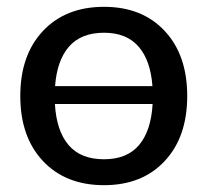

<svg xmlns="http://www.w3.org/2000/svg" viewBox="-20 -536 609 563"><path d="M285 7Q172.5 7 106 -63.8Q39.5 -134.5 39.5 -254.5Q39.5 -374.5 106 -445.2Q172.5 -516 285 -516Q397 -516 463 -445.2Q529 -374.5 529 -254.5Q529 -134.5 463 -63.8Q397 7 285 7ZM285 -69Q352.5 -69 387.8 -110.8Q423 -152.5 427.5 -231H141Q145.5 -152.5 181 -110.8Q216.5 -69 285 -69ZM427 -283.5Q421.5 -359 386.2 -399.5Q351 -440 285 -440Q218 -440 182.5 -399.5Q147 -359 141.5 -283.5Z"/></svg>

Font: Verano Sans Medium
Style: Regular
Weight: 500
Designer: Lukasz Dziedzic with Adam Twardoch and Botio Nikoltchev
Foundry: tyPoland Lukasz Dziedzic
Version: Version 3.001;December 28, 2019;FontCreator 12.0.0.2547 64-b